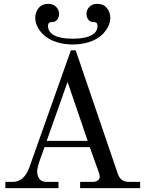

<svg xmlns="http://www.w3.org/2000/svg" viewBox="-20 -972 752 992"><path d="M329.1 -548.8 221.2 -244.1H433.1ZM371.1 -711.9 587.9 -76.2Q596.7 -50.8 611.1 -41.5Q625.5 -32.2 647.9 -32.2H704.1V0H394V-32.2H460Q474.6 -32.2 484.9 -39.6Q495.1 -46.9 495.1 -57.1Q495.1 -69.8 491.2 -79.1L443.8 -211.9H210L186 -145Q171.9 -103.5 171.9 -86.9Q171.9 -65.4 182.9 -48.8Q193.8 -32.2 221.2 -32.2H282.2V0H7.8V-32.2H44.9Q103.5 -32.2 130.9 -105L346.2 -711.9ZM162.1 -879.9Q162.1 -908.2 179.4 -930.2Q196.8 -952.1 230 -952.1Q254.4 -952.1 269.8 -936.8Q285.2 -921.4 285.2 -900.9Q285.2 -883.3 275.6 -870.6Q266.1 -857.9 248 -857.9Q236.3 -857.9 231.9 -852.1Q228 -846.7 228 -838.9Q228 -806.2 260.7 -789.1Q293.5 -772 356 -772Q418.5 -772 451.2 -789.1Q483.9 -806.2 483.9 -838.9Q483.9 -846.7 480 -852.1Q475.6 -857.9 463.9 -857.9Q445.8 -857.9 436.3 -870.6Q426.8 -883.3 426.8 -900.9Q426.8 -921.4 442.1 -936.8Q457.5 -952.1 481.9 -952.1Q515.1 -952.1 532.5 -930.2Q549.8 -908.2 549.8 -879.9Q549.8 -855.5 537.1 -831.3Q524.4 -807.1 501.2 -787.1Q478 -767.1 439.9 -754.6Q401.9 -742.2 356 -742.2Q310.1 -742.2 272 -754.6Q233.9 -767.1 210.7 -787.1Q187.5 -807.1 174.8 -831.3Q162.1 -855.5 162.1 -879.9Z"/></svg>

Font: Flanker Steampunk
Style: Regular
Weight: 400
Designer: Alexey Kryukov, Leonardo Di Lena
Foundry: Alexey Kryukov, Leonardo Di Lena
Version: 1.210